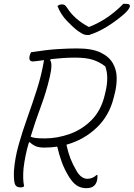

<svg xmlns="http://www.w3.org/2000/svg" viewBox="-20 -973 699 1003"><path d="M106 0Q99 6 87 6Q62 6 56.5 -16Q51 -38 53 -82Q58 -148 77.5 -217Q97 -286 123 -358.5Q149 -431 173 -506Q197 -581 210 -659Q188 -656 173 -654Q158 -652 152 -652Q128 -652 135 -682Q137 -689 138.5 -692.5Q140 -696 142 -700Q224 -713 281.5 -716.5Q339 -720 383 -720Q461 -720 505.5 -698.5Q550 -677 569.5 -642.5Q589 -608 589.5 -568Q590 -528 581 -491L574 -463Q551 -369 485 -306Q419 -243 327 -217Q336 -176 348 -145Q360 -114 380 -80Q404 -39 437 -39Q463 -39 485 -59H489Q490 -46 487 -31Q483 -14 473 -4Q459 10 432 10Q401 10 379 -5.5Q357 -21 337 -55Q316 -90 302.5 -127Q289 -164 279 -207Q246 -202 211 -202Q183 -202 166 -209.5Q149 -217 136 -230L131 -229Q121 -196 114 -162Q107 -128 103 -94Q98 -36 106 0ZM240 -571Q222 -493 193 -415.5Q164 -338 140 -259Q151 -254 168 -252Q185 -250 214 -250Q279 -250 344 -273Q409 -296 458.5 -346Q508 -396 527 -476L531 -493Q550 -572 530 -626Q501 -649 465.5 -660.5Q430 -672 372 -672Q337 -672 304.5 -669.5Q272 -667 245 -664L242 -659Q256 -639 240 -571ZM445 -790H436Q429 -790 419 -793Q409 -796 386 -812Q361 -831 329 -864.5Q297 -898 280 -942Q288 -947 292 -948.5Q296 -950 305 -950Q314 -950 319.5 -945.5Q325 -941 334 -927Q351 -901 377.5 -877.5Q404 -854 442 -833H448Q508 -858 551.5 -890Q595 -922 624 -953H636Q651 -953 655.5 -949Q660 -945 658 -937Q657 -932 647.5 -919.5Q638 -907 617 -890Q580 -859 536 -832Q492 -805 445 -790Z"/></svg>

Font: Recursive Sn Csl St Lt
Style: Italic
Weight: 300
Italic angle: -15°
Version: Version 1.079;hotconv 1.0.112;makeotfexe 2.5.65598; ttfautoh